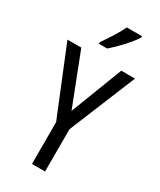

<svg xmlns="http://www.w3.org/2000/svg" viewBox="-233 -1018 911 1093"><g transform="rotate(30 222.0 -471.5)"><path d="M223 -374 354 -714H444L265 -278V0H179V-275L0 -714H91ZM358 -934Q345 -913 321 -884.5Q297 -856 269.5 -828.5Q242 -801 221 -783H167V-794Q193 -831 217.5 -870Q242 -909 258 -943H358Z"/></g></svg>

Font: Noto Sans Malayalam Condensed
Style: Regular
Weight: 400
Width: 3
Designer: Jelle Bosma - Monotype Design Team
Foundry: Monotype Imaging Inc.
Version: Version 2.104; ttfautohint (v1.8.4.7-5d5b)